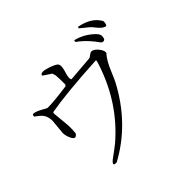

<svg xmlns="http://www.w3.org/2000/svg" viewBox="-187 -1002 1295 1295"><g transform="rotate(-45 460.0 -354.5)"><path d="M853 -676Q853 -643 841 -639Q816 -643 787 -680Q769 -703 761 -710L701 -759L704 -770Q813 -750 853 -676ZM620 -710Q620 -721 623 -724Q691 -707 743 -661Q760 -647 769 -633Q780 -615 773 -593Q769 -579 756 -579Q748 -579 741 -584L714 -620Q670 -675 620 -710ZM715 -509Q682 -477 647 -391Q628 -345 618 -326Q482 -69 243 61Q214 63 219 49Q223 40 237 29Q308 -23 326 -38Q533 -216 622 -487L632 -519L629 -525Q336 -509 179 -481L176 -472L188 -344Q189 -305 185 -272Q158 -233 136 -287Q125 -314 125 -336L135 -442Q135 -469 126 -491Q117 -514 87 -536Q74 -545 67 -551Q67 -566 75 -569Q99 -569 144 -543Q162 -532 173 -528Q236 -528 362 -546L369 -556Q369 -630 366 -646Q363 -659 359 -669L305 -705Q303 -706 301 -708Q303 -737 374 -713Q419 -697 430 -685Q445 -667 428 -615Q413 -567 421 -554Q422 -552 424 -551L608 -566Q613 -566 632 -581Q642 -589 650 -589Q674 -589 700 -555Q720 -528 715 -509Z"/></g></svg>

Font: cwTeXFangSong
Style: Medium
Weight: 500
Version: Version 1.17